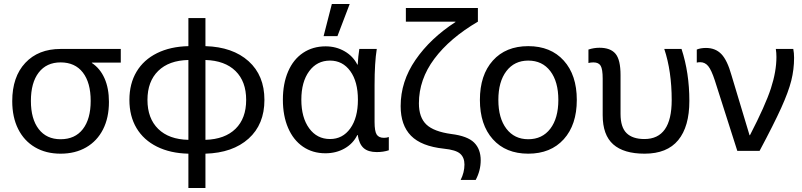

<svg xmlns="http://www.w3.org/2000/svg" viewBox="-20 -752 3995 957"><path d="M438 -440V-438Q479 -411 501 -361.5Q523 -312 523 -244Q523 -165 493.5 -107Q464 -49 409.5 -17.5Q355 14 282 14Q209 14 154.5 -18Q100 -50 70.5 -109Q41 -168 41 -248Q41 -369 106 -438.5Q171 -508 282 -508H582V-440ZM134 -249Q134 -159 173 -108.5Q212 -58 282 -58Q354 -58 393 -108.5Q432 -159 432 -249Q432 -340 393 -390.5Q354 -441 282 -441Q212 -441 173 -390.5Q134 -340 134 -249Z M1004 14V185H919V14Q829 12 762.5 -21Q696 -54 660.5 -113.5Q625 -173 625 -254Q625 -335 660.5 -394.5Q696 -454 762.5 -487Q829 -520 919 -522V-662H1004V-522Q1140 -518 1219 -447Q1298 -376 1298 -254Q1298 -132 1219 -61Q1140 10 1004 14ZM919 -55V-453Q822 -451 768.5 -398.5Q715 -346 715 -254Q715 -162 768.5 -109.5Q822 -57 919 -55ZM1004 -453V-55Q1101 -58 1154 -110Q1207 -162 1207 -254Q1207 -346 1154 -398Q1101 -450 1004 -453Z M1761 -430H1763Q1765 -470 1771 -508H1858Q1847 -440 1847 -328V-144Q1847 -98 1857.5 -81.5Q1868 -65 1894 -65Q1907 -65 1918 -69V-3Q1891 6 1858 6Q1815 6 1792.5 -14Q1770 -34 1763 -79H1761Q1740 -36 1697.5 -12Q1655 12 1602 12Q1538 12 1490 -21Q1442 -54 1416 -114.5Q1390 -175 1390 -255Q1390 -335 1416 -395.5Q1442 -456 1490.5 -488.5Q1539 -521 1603 -521Q1655 -521 1697.5 -496.5Q1740 -472 1761 -430ZM1625 -59Q1688 -59 1726 -112Q1764 -165 1764 -255Q1764 -345 1726 -397.5Q1688 -450 1625 -450Q1560 -450 1521 -397Q1482 -344 1482 -255Q1482 -166 1521 -112.5Q1560 -59 1625 -59ZM1593 -572 1634 -732H1723L1662 -572Z M2068 -237Q2068 -167 2105 -131.5Q2142 -96 2230 -84Q2310 -74 2343 -41.5Q2376 -9 2376 47Q2376 98 2351 145H2276Q2295 107 2295 68Q2295 33 2273.5 14Q2252 -5 2192 -11Q2080 -23 2028.5 -75.5Q1977 -128 1977 -223Q1977 -346 2051 -453.5Q2125 -561 2250 -642V-644H2003V-712H2362V-644Q2222 -562 2145 -459Q2068 -356 2068 -237Z M2613 -522Q2725 -522 2790 -450Q2855 -378 2855 -254Q2855 -130 2790 -58Q2725 14 2613 14Q2501 14 2436.5 -58Q2372 -130 2372 -254Q2372 -378 2436.5 -450Q2501 -522 2613 -522ZM2613 -58Q2683 -58 2723 -110.5Q2763 -163 2763 -254Q2763 -345 2723 -397.5Q2683 -450 2613 -450Q2544 -450 2504 -397.5Q2464 -345 2464 -254Q2464 -163 2504 -110.5Q2544 -58 2613 -58Z M3073 -378V-184Q3073 -118 3103 -88.5Q3133 -59 3192 -59Q3328 -59 3328 -253Q3328 -397 3291 -508H3377Q3416 -389 3416 -249Q3416 -121 3360.5 -53.5Q3305 14 3193 14Q3089 14 3036.5 -32.5Q2984 -79 2984 -178V-360Q2984 -407 2974 -424Q2964 -441 2938 -441Q2925 -441 2913 -438V-505Q2940 -514 2968 -514Q3023 -514 3048 -484Q3073 -454 3073 -378Z M3626 -377 3716 -78H3718Q3795 -227 3822.5 -311.5Q3850 -396 3850 -468Q3850 -489 3847 -508H3934Q3938 -488 3938 -464Q3938 -406 3924 -350Q3910 -294 3873.5 -213.5Q3837 -133 3766 0H3655L3543 -351Q3526 -403 3510 -422.5Q3494 -442 3470 -442Q3461 -442 3453 -440V-505Q3472 -513 3499 -513Q3546 -513 3575.5 -482.5Q3605 -452 3626 -377Z"/></svg>

Font: CST
Style: Regular
Weight: 400
Version: Version 1.00